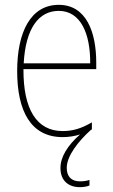

<svg xmlns="http://www.w3.org/2000/svg" viewBox="-20 -557 468 794"><path d="M256 137C256 88 304 27 355 -19C357 -20 359 -21 360 -22V-51C317 -26 282 -15 239 -15C131 -15 76 -106 77 -271H378V-298C378 -424 337 -537 223 -537C106 -537 51 -423 51 -263C51 -97 108 10 239 10C265 10 289 6 311 -1C259 45 230 92 230 138C230 191 264 217 310 217C327 217 341 214 350 210V187C343 190 327 193 311 193C275 193 256 173 256 137ZM223 -512C314 -512 354 -417 353 -295H78C86 -440 140 -512 223 -512Z"/></svg>

Font: Noto Sans Condensed Thin
Style: Regular
Weight: 100
Width: 3
Designer: Monotype Design Team
Foundry: Monotype Imaging Inc.
Version: Version 2.013